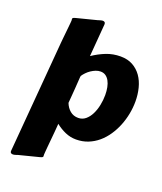

<svg xmlns="http://www.w3.org/2000/svg" viewBox="-169 -816 987 1168"><g transform="rotate(20 324.5 -232.0)"><path d="M279.3 -338.9Q276.4 -292 274.2 -262.7Q272 -233.4 270.5 -215.1Q269 -196.8 268.1 -186.3Q267.1 -175.8 266.6 -166.5Q277.8 -137.2 299.8 -118.9Q321.8 -100.6 352.5 -100.6Q379.4 -100.6 399.7 -117.4Q419.9 -134.3 433.3 -161.1Q446.8 -188 453.6 -221.2Q460.4 -254.4 460.4 -287.1Q460.4 -314 455.8 -336.9Q451.2 -359.9 441.9 -376.7Q432.6 -393.6 418.7 -403.1Q404.8 -412.6 385.7 -412.6Q370.1 -412.6 354.7 -406.5Q339.4 -400.4 325.2 -390.9Q311 -381.3 299.6 -369.4Q288.1 -357.4 280.8 -346.2ZM292 -478.5Q333 -506.3 376.5 -523.4Q419.9 -540.5 468.8 -540.5Q514.6 -540.5 548.1 -522Q581.5 -503.4 603.5 -472.2Q625.5 -440.9 636 -399.7Q646.5 -358.4 646.5 -313Q646.5 -273.4 638.7 -232.9Q630.9 -192.4 615.7 -154.5Q600.6 -116.7 578.1 -83.5Q555.7 -50.3 526.6 -25.6Q497.6 -1 461.9 13.2Q426.3 27.3 384.8 27.3Q348.1 27.3 314.7 12.7Q281.2 -2 252 -25.4Q252 -22.9 250.7 -7.6Q249.5 7.8 247.6 29.8Q245.6 51.8 243.2 76.9Q240.7 102.1 238.8 124Q236.8 146 235.6 161.4Q234.4 176.8 234.4 179.2Q234.4 183.1 234.6 185.8Q234.9 188.5 234.9 190.9Q234.9 194.8 231.2 197.5Q227.5 200.2 214.8 203.6L86.4 236.3Q81.1 237.8 72.3 241Q63.5 244.1 55.2 244.1Q48.3 244.1 43.2 240.7Q38.1 237.3 38.1 229L96.7 -473.6Q96.7 -476.1 97.9 -488.8Q99.1 -501.5 100.8 -519.5Q102.5 -537.6 104.7 -558.1Q106.9 -578.6 108.6 -596.7Q110.4 -614.7 111.6 -627.4Q112.8 -640.1 112.8 -642.6Q112.8 -646.5 112.3 -649.2Q111.8 -651.9 111.8 -653.8Q111.8 -658.2 115.5 -660.9Q119.1 -663.6 132.3 -667L260.7 -699.7Q266.1 -701.2 274.9 -704.1Q283.7 -707 292 -707.5Q298.8 -707.5 304 -704.1Q309.1 -700.7 309.1 -692.4V-689.5Z"/></g></svg>

Font: Carter One
Style: Regular
Weight: 400
Designer: vernon adams
Foundry: vernon adams
Version: Version 1.000